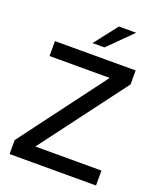

<svg xmlns="http://www.w3.org/2000/svg" viewBox="-162 -1000 914 1100"><g transform="rotate(20 295.0 -450.5)"><path d="M31 -85 421 -606H54V-697H546V-612L155 -91H558V0H31ZM370 -901H475L333 -760H260Z"/></g></svg>

Font: Hanken Grotesk Medium
Style: Regular
Weight: 500
Designer: Alfredo Marco Pradil
Foundry: Hanken Design Co.
Version: Version 3.014